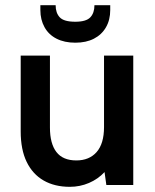

<svg xmlns="http://www.w3.org/2000/svg" viewBox="-20 -715 600 742"><path d="M406 -676Q406 -638 389.5 -609.5Q373 -581 343 -565.5Q313 -550 271 -550Q229 -550 198.5 -565.5Q168 -581 152 -610Q136 -639 136 -676V-695H195Q195 -665 211 -648Q227 -631 271 -631Q313 -631 329 -648Q345 -665 345 -695H406ZM495 0H391L384 -50Q359 -23 324 -8Q289 7 250 7Q191 7 148.5 -17.5Q106 -42 83 -89.5Q60 -137 60 -207V-500H173V-222Q173 -160 198 -127.5Q223 -95 275 -95Q325 -95 353.5 -127.5Q382 -160 382 -224V-500H495Z"/></svg>

Font: Albert Sans SemiBold
Style: Regular
Weight: 600
Designer: Andreas Rasmussen
Foundry: a.Foundry
Version: Version 1.025